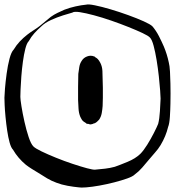

<svg xmlns="http://www.w3.org/2000/svg" viewBox="-51 -758 791 868"><path d="M720 -335Q720 -320 719.5 -290Q719 -260 717 -229.5Q715 -199 709 -184Q699 -142 675 -102Q664 -84 650 -68.5Q636 -53 623 -37Q607 -18 592 -0.5Q577 17 558 31Q549 40 523.5 49Q498 58 465 66.5Q432 75 398.5 81Q365 87 339.5 89Q314 91 305 89Q283 87 255 82Q227 77 204 68Q182 60 162.5 48.5Q143 37 123 24Q108 15 93.5 6Q79 -3 66 -13Q30 -43 8 -81Q-1 -90 -7.5 -113.5Q-14 -137 -18.5 -167.5Q-23 -198 -26 -229Q-29 -260 -30 -283.5Q-31 -307 -31 -316Q-31 -327 -28.5 -357.5Q-26 -388 -21 -425Q-16 -462 -8 -492.5Q0 -523 11 -534Q23 -554 38.5 -570.5Q54 -587 72 -601Q86 -612 100.5 -621Q115 -630 128 -640Q141 -650 153.5 -661Q166 -672 179 -682Q193 -692 208.5 -699.5Q224 -707 240 -714Q263 -723 290 -729Q317 -735 339 -737Q348 -740 378 -734Q408 -728 448.5 -716Q489 -704 529 -689.5Q569 -675 599 -661.5Q629 -648 638 -639Q655 -619 667.5 -594.5Q680 -570 690 -547Q697 -530 702.5 -512.5Q708 -495 712 -476Q716 -461 717.5 -434Q719 -407 719.5 -379.5Q720 -352 720 -335ZM136 -639Q119 -624 104.5 -608Q90 -592 79 -572Q70 -563 63.5 -537.5Q57 -512 52.5 -479Q48 -446 45.5 -413Q43 -380 42 -354.5Q41 -329 41 -320Q41 -309 46 -277.5Q51 -246 59.5 -208Q68 -170 78.5 -138.5Q89 -107 100 -96Q109 -87 137 -73.5Q165 -60 202 -45Q239 -30 276.5 -17.5Q314 -5 342 2.5Q370 10 379 9Q402 7 424 4.5Q446 2 468 -4Q491 -12 526 -26.5Q561 -41 583 -62Q598 -77 614.5 -103.5Q631 -130 644.5 -156.5Q658 -183 664 -198Q670 -221 672 -255.5Q674 -290 675 -312Q675 -321 673 -349Q671 -377 667 -413.5Q663 -450 657 -486.5Q651 -523 643.5 -551Q636 -579 627 -588Q620 -596 593.5 -608.5Q567 -621 529.5 -636Q492 -651 451.5 -665Q411 -679 373.5 -689Q336 -699 310 -703Q284 -707 276 -701Q261 -697 234 -688.5Q207 -680 179.5 -667.5Q152 -655 136 -639ZM303 -424Q305 -439 307.5 -455Q310 -471 319 -484Q327 -497 343 -503Q359 -509 374 -503Q376 -503 377.5 -501.5Q379 -500 380 -499Q386 -496 391 -491Q397 -485 403 -473Q411 -457 412 -437Q413 -417 413 -399Q414 -384 414 -361.5Q414 -339 414 -316.5Q414 -294 413 -279Q412 -264 409 -247Q406 -230 397 -217Q394 -214 389.5 -209.5Q385 -205 381 -203Q379 -201 375.5 -200.5Q372 -200 369 -198Q368 -198 365.5 -197Q363 -196 361 -196Q358 -195 354.5 -196Q351 -197 348 -198Q347 -198 344.5 -198Q342 -198 340 -199Q339 -200 337.5 -201.5Q336 -203 334 -204Q328 -207 323 -212Q320 -215 317 -220.5Q314 -226 312 -230Q305 -247 304 -267.5Q303 -288 302 -306Q302 -329 302 -364Q302 -399 303 -424Z"/></svg>

Font: Rubik Vinyl
Style: Regular
Weight: 400
Designer: Hubert and Fischer, NaN
Foundry: Hubert and Fischer, NaN
Version: Version 2.200